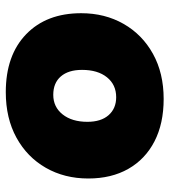

<svg xmlns="http://www.w3.org/2000/svg" viewBox="18 -578 572 647"><g transform="rotate(90 303.5 -255.0)"><path d="M314 -521Q397 -521 457 -490Q517 -459 549.5 -402Q582 -345 582 -267Q582 -187 546 -124Q510 -61 444.5 -25Q379 11 291 11Q167 11 96 -57.5Q25 -126 25 -243Q25 -323 61 -386Q97 -449 162 -485Q227 -521 314 -521ZM300 -149Q341 -149 366 -180.5Q391 -212 391 -264Q391 -310 368.5 -335.5Q346 -361 308 -361Q266 -361 241 -330Q216 -299 216 -246Q216 -200 238 -174.5Q260 -149 300 -149Z"/></g></svg>

Font: Livvic Black
Style: Regular
Weight: 900
Designer: Jacques Le Bailly, Baron von Fonthausen
Version: Version 1.001; ttfautohint (v1.8.2)